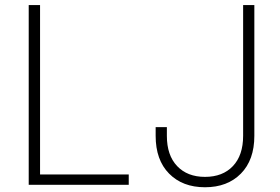

<svg xmlns="http://www.w3.org/2000/svg" viewBox="-20 -748 1135 777"><path d="M96.2 0V-727.5H142.1V-42H501V0ZM809.6 9.8Q718.8 9.8 664.3 -45.4Q609.9 -100.6 609.9 -198.2V-233.4H655.3V-198.2Q655.3 -119.6 696.8 -75.9Q738.3 -32.2 809.6 -32.2Q881.3 -32.2 922.6 -75.9Q963.9 -119.6 963.9 -198.2V-727.5H1009.3V-198.2Q1009.3 -100.6 954.8 -45.4Q900.4 9.8 809.6 9.8Z"/></svg>

Font: Inter 20pt ExtraLight
Style: Regular
Weight: 250
Version: Version 4.001;git-66647c0bb